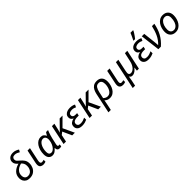

<svg xmlns="http://www.w3.org/2000/svg" viewBox="460 -2752 4938 4938"><g transform="rotate(-45 2929.0 -283.0)"><path d="M234 10Q168 10 124 -16Q80 -42 57.5 -85.5Q35 -129 35 -181Q35 -294 104 -363Q173 -432 288 -462Q254 -489 228 -525Q202 -561 202 -611Q202 -678 250.5 -721.5Q299 -765 382 -765Q440 -765 484 -746.5Q528 -728 556 -709L521 -646Q495 -662 459.5 -678Q424 -694 381 -694Q332 -694 309 -671Q286 -648 286 -611Q286 -573 309 -548Q332 -523 372 -491Q424 -449 460 -396.5Q496 -344 496 -265Q496 -192 466.5 -129.5Q437 -67 378.5 -28.5Q320 10 234 10ZM243 -63Q294 -63 331 -90Q368 -117 387.5 -162.5Q407 -208 407 -264Q407 -323 386 -359.5Q365 -396 338 -419Q280 -405 231.5 -376.5Q183 -348 154 -302.5Q125 -257 125 -193Q125 -132 155 -97.5Q185 -63 243 -63Z M730 10Q678 10 642.5 -16Q607 -42 607 -107Q607 -122 609.5 -140.5Q612 -159 617 -180L692 -536H780L704 -177Q701 -164 698.5 -148Q696 -132 696 -118Q696 -94 707 -78Q718 -62 747 -62Q764 -62 780 -65.5Q796 -69 816 -75V-8Q803 -2 777.5 4Q752 10 730 10Z M1060 10Q996 10 955.5 -36Q915 -82 915 -173Q915 -249 934 -316.5Q953 -384 987.5 -435.5Q1022 -487 1069.5 -516.5Q1117 -546 1174 -546Q1231 -546 1263 -519Q1295 -492 1312 -454H1317Q1325 -471 1338 -495.5Q1351 -520 1366 -536H1438Q1427 -514 1413.5 -477Q1400 -440 1386.5 -395Q1373 -350 1363 -306L1328 -149Q1324 -133 1322.5 -119.5Q1321 -106 1321 -97Q1321 -61 1352 -61Q1367 -61 1384 -67V-3Q1376 2 1358 6Q1340 10 1323 10Q1233 10 1233 -89H1230Q1196 -48 1155 -19Q1114 10 1060 10ZM1090 -63Q1126 -63 1160.5 -89.5Q1195 -116 1222.5 -161Q1250 -206 1266 -264Q1273 -292 1276 -318Q1279 -344 1279 -365Q1279 -412 1253.5 -442Q1228 -472 1184 -472Q1145 -472 1112 -447.5Q1079 -423 1055 -381Q1031 -339 1018 -285Q1005 -231 1005 -172Q1005 -117 1027 -90Q1049 -63 1090 -63Z M1466 0 1579 -536H1668L1638 -401Q1631 -364 1620.5 -330Q1610 -296 1604 -276H1606L1860 -536H1964L1734 -306L1877 0H1780L1667 -251L1595 -194L1555 0Z M2142 10Q2053 10 2008.5 -29Q1964 -68 1964 -128Q1964 -199 2007 -234.5Q2050 -270 2111 -281V-284Q2080 -297 2058 -323Q2036 -349 2036 -392Q2036 -446 2065 -480Q2094 -514 2139.5 -529.5Q2185 -545 2234 -545Q2285 -545 2322.5 -535.5Q2360 -526 2392 -509L2360 -441Q2339 -453 2307 -462.5Q2275 -472 2238 -472Q2188 -472 2153 -452Q2118 -432 2118 -385Q2118 -355 2141 -335Q2164 -315 2213 -315H2274L2259 -241H2202Q2161 -241 2127 -231.5Q2093 -222 2072.5 -200.5Q2052 -179 2052 -142Q2052 -108 2076 -84.5Q2100 -61 2156 -61Q2202 -61 2243.5 -74.5Q2285 -88 2319 -105V-31Q2292 -17 2246 -3.5Q2200 10 2142 10Z M2412 0 2525 -536H2614L2584 -401Q2577 -364 2566.5 -330Q2556 -296 2550 -276H2552L2806 -536H2910L2680 -306L2823 0H2726L2613 -251L2541 -194L2501 0Z M2858 240 2975 -315Q2988 -374 3014 -427Q3040 -480 3088 -512.5Q3136 -545 3214 -545Q3306 -545 3355.5 -490.5Q3405 -436 3405 -334Q3405 -277 3390 -217Q3375 -157 3344 -105.5Q3313 -54 3264.5 -22Q3216 10 3149 10Q3100 10 3065.5 -7Q3031 -24 3003 -52Q2997 -13 2990.5 21.5Q2984 56 2975 98L2945 240ZM3140 -63Q3184 -63 3217 -87.5Q3250 -112 3272 -152.5Q3294 -193 3305 -240.5Q3316 -288 3316 -335Q3316 -398 3290.5 -435Q3265 -472 3209 -472Q3143 -472 3109.5 -424Q3076 -376 3059 -296L3020 -116Q3040 -95 3070 -79Q3100 -63 3140 -63Z M3627 10Q3575 10 3539.5 -16Q3504 -42 3504 -107Q3504 -122 3506.5 -140.5Q3509 -159 3514 -180L3589 -536H3677L3601 -177Q3598 -164 3595.5 -148Q3593 -132 3593 -118Q3593 -94 3604 -78Q3615 -62 3644 -62Q3661 -62 3677 -65.5Q3693 -69 3713 -75V-8Q3700 -2 3674.5 4Q3649 10 3627 10Z M3906 -536H3994L3923 -199Q3914 -156 3914 -134Q3914 -100 3930.5 -81.5Q3947 -63 3984 -63Q4009 -63 4037.5 -76Q4066 -89 4094 -117.5Q4122 -146 4145.5 -191.5Q4169 -237 4183 -303L4234 -536H4320L4206 0H4134L4145 -99H4140Q4125 -80 4107.5 -61Q4090 -42 4068 -26Q4046 -10 4020.5 0Q3995 10 3963 10Q3908 10 3884 -36H3880Q3879 -26 3876 -9.5Q3873 7 3870 25Q3867 43 3864.5 59.5Q3862 76 3860 86L3828 240H3742Z M4557 10Q4468 10 4423.5 -29Q4379 -68 4379 -128Q4379 -199 4422 -234.5Q4465 -270 4526 -281V-284Q4495 -297 4473 -323Q4451 -349 4451 -392Q4451 -446 4480 -480Q4509 -514 4554.5 -529.5Q4600 -545 4649 -545Q4700 -545 4737.5 -535.5Q4775 -526 4807 -509L4775 -441Q4754 -453 4722 -462.5Q4690 -472 4653 -472Q4603 -472 4568 -452Q4533 -432 4533 -385Q4533 -355 4556 -335Q4579 -315 4628 -315H4689L4674 -241H4617Q4576 -241 4542 -231.5Q4508 -222 4487.5 -200.5Q4467 -179 4467 -142Q4467 -108 4491 -84.5Q4515 -61 4571 -61Q4617 -61 4658.5 -74.5Q4700 -88 4734 -105V-31Q4707 -17 4661 -3.5Q4615 10 4557 10ZM4619 -606V-620Q4632 -644 4648 -677.5Q4664 -711 4679.5 -745Q4695 -779 4705 -806H4799V-792Q4790 -772 4769 -738.5Q4748 -705 4722 -668.5Q4696 -632 4674 -606Z M4936 -536 4971 -230Q4976 -190 4979 -152Q4982 -114 4984 -77Q5079 -166 5132.5 -280.5Q5186 -395 5217 -536H5304Q5288 -454 5263.5 -381Q5239 -308 5203.5 -242.5Q5168 -177 5119.5 -117Q5071 -57 5006 0H4914L4848 -536Z M5543 8Q5450 8 5396.5 -47.5Q5343 -103 5343 -198Q5343 -260 5360 -321Q5377 -382 5410.5 -432Q5444 -482 5494.5 -512.5Q5545 -543 5611 -543Q5705 -543 5758 -487.5Q5811 -432 5811 -336Q5811 -275 5794 -214Q5777 -153 5743.5 -103Q5710 -53 5660 -22.5Q5610 8 5543 8ZM5548 -65Q5595 -65 5634.5 -98.5Q5674 -132 5697.5 -195Q5721 -258 5721 -346Q5721 -376 5710.5 -404.5Q5700 -433 5676 -451.5Q5652 -470 5612 -470Q5557 -470 5516.5 -432.5Q5476 -395 5454 -332.5Q5432 -270 5432 -195Q5432 -133 5462.5 -99Q5493 -65 5548 -65Z"/></g></svg>

Font: BC Sans
Style: Italic
Weight: 400
Italic angle: -12°
Designer: Monotype Design Team
Designer: Province of B.C.
Foundry: Monotype Imaging Inc.
Version: Version 2.000;GOOG;noto-source:20170915:90ef993387c0